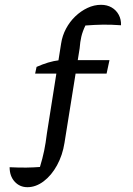

<svg xmlns="http://www.w3.org/2000/svg" viewBox="-20 -628 553 798"><path d="M94 150Q62 150 41 127Q20 104 20 67Q61 69 90.5 68.5Q120 68 146 66Q157 30 163.5 -1.5Q170 -33 175 -74L234 -447Q239 -480 254.5 -509Q270 -538 293 -560Q316 -582 343.5 -595Q371 -608 400 -608Q425 -608 444 -597Q463 -586 473.5 -566.5Q484 -547 483 -523Q441 -526 407.5 -525.5Q374 -525 335 -522Q323 -497 318 -475.5Q313 -454 311 -427L248 -34Q240 17 217 59Q194 101 161.5 125.5Q129 150 94 150ZM126 -322 132 -350Q157 -361 180 -368Q203 -375 228 -378H435L423 -322Z"/></svg>

Font: Piazzolla 24pt Medium
Style: Regular
Weight: 500
Designer: Juan Pablo del Peral
Foundry: Huerta Tipografica
Version: Version 2.005